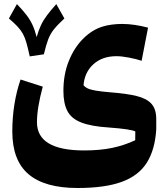

<svg xmlns="http://www.w3.org/2000/svg" viewBox="-20 -626 821 936"><path d="M193.8 -361.3 125 -351.1Q116.2 -391.6 108.9 -417.2Q101.6 -442.9 91.6 -461.2Q81.5 -479.5 65.4 -496.6Q49.3 -513.7 23.4 -536.1L62.5 -606Q90.8 -576.7 108.6 -553.5Q126.5 -530.3 138.2 -505.1Q149.9 -480 158.7 -445.3Q168 -478.5 179.7 -503.2Q191.4 -527.8 209.2 -551.5Q227.1 -575.2 254.4 -606L293.9 -536.1Q260.3 -504.9 242.4 -482.4Q224.6 -460 214.6 -433.1Q204.6 -406.2 193.8 -361.3ZM670.4 -329.6Q645 -338.4 608.9 -345.2Q572.8 -352.1 547.9 -352.1Q479 -352.1 435.8 -313.2Q392.6 -274.4 387.2 -210.9Q394.5 -201.2 408 -194.8Q421.4 -188.5 447.5 -184.1Q473.6 -179.7 519.5 -175.8Q596.7 -169.9 645.8 -158Q694.8 -146 718.3 -120.1Q741.7 -94.2 741.7 -45.9V4.4Q735.8 103.5 695.8 167Q655.8 230.5 573.7 260.5Q491.7 290.5 358.4 290.5Q197.8 290.5 118.9 223.1Q40 155.8 40 15.1Q40 -120.1 80.1 -238.3L188.5 -203.6Q174.8 -153.3 167.5 -109.6Q160.2 -65.9 160.2 -30.3Q160.2 107.4 390.1 107.4Q467.3 107.4 526.9 95Q586.4 82.5 639.2 57.6L639.6 14.6Q616.7 3.4 511.2 -4.4Q425.3 -9.8 376.7 -28.6Q328.1 -47.4 308.6 -84.7Q289.1 -122.1 289.1 -183.1Q289.1 -263.2 315.2 -328.1Q341.3 -393.1 384.5 -436.5Q427.7 -480 479 -496.1Q500.5 -502.9 525.4 -506.1Q550.3 -509.3 574.7 -509.3Q606.4 -509.3 638.4 -504.4Q670.4 -499.5 701.7 -491.2Z"/></svg>

Font: Pinar-DS1-FD Bold
Style: Regular
Weight: 700
Designer: Amin Abedi
Version: Version 2.000